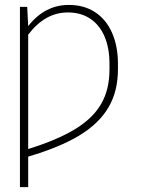

<svg xmlns="http://www.w3.org/2000/svg" viewBox="-20 -558 572 775"><path d="M60.5 -530.3H89.8L93.8 -452.6Q160.6 -538.1 257.8 -538.1Q318.8 -538.1 363.5 -509Q408.2 -480 432.1 -426Q456.1 -372.1 456.1 -299.8V-278.3Q456.1 -189.5 417.7 -124.3Q379.4 -59.1 300.3 -11.2Q221.2 36.6 93.8 74.2V197.3H60.5ZM421.9 -277.3V-300.8Q421.9 -363.8 402.1 -410.4Q382.3 -457 344.5 -482.4Q306.6 -507.8 253.9 -507.8Q161.6 -507.8 93.8 -418V43.5Q211.9 6.8 283.4 -36.9Q355 -80.6 388.4 -138.7Q421.9 -196.8 421.9 -277.3Z"/></svg>

Font: Pretendard GOV Thin
Style: Regular
Weight: 100
Designer: Base glyphs from Inter by Rasmus Andersson; Hangeul glyphs from Noto Sans CJK(Source Han Sans) by Jang Soo-young and Kan
Foundry: Kil Hyung-jin
Version: Version 1.309